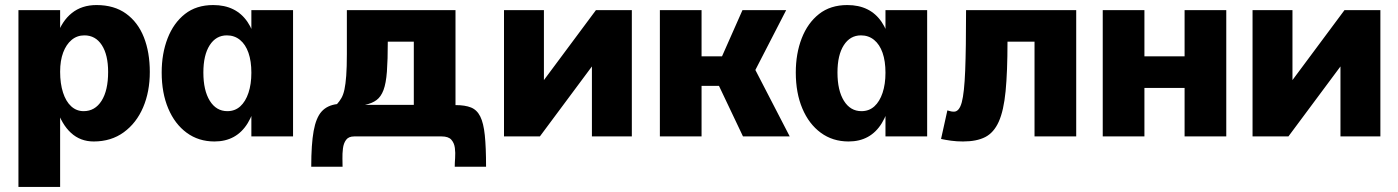

<svg xmlns="http://www.w3.org/2000/svg" viewBox="-20 -540 5535 760"><path d="M53 -500H218V200H53ZM351 20Q298 20 261 -14Q224 -48 204.5 -110Q185 -172 185 -255Q185 -339 205 -398Q225 -457 264.5 -488.5Q304 -520 362 -520Q432 -520 479 -486Q526 -452 549.5 -392.5Q573 -333 573 -255Q573 -177 546.5 -115Q520 -53 470 -16.5Q420 20 351 20ZM311 -100Q356 -100 382 -141Q408 -182 408 -255Q408 -323 383 -361.5Q358 -400 314 -400Q285 -400 263.5 -382Q242 -364 230 -332Q218 -300 218 -256Q218 -209 229.5 -173.5Q241 -138 262 -119Q283 -100 311 -100Z M829 20Q766 20 719 -14.5Q672 -49 646 -110.5Q620 -172 620 -253Q620 -328 643.5 -388.5Q667 -449 712 -484.5Q757 -520 824 -520Q914 -520 959.5 -453.5Q1005 -387 1005 -256Q1005 -125 960.5 -52.5Q916 20 829 20ZM880 -100Q910 -100 931 -119Q952 -138 963.5 -172.5Q975 -207 975 -252Q975 -298 963.5 -331Q952 -364 930 -382Q908 -400 878 -400Q835 -400 810 -361Q785 -322 785 -253Q785 -182 810.5 -141Q836 -100 880 -100ZM975 0V-500H1140V0Z M1212 120Q1212 31 1221.5 -21.5Q1231 -74 1253 -98.5Q1275 -123 1314 -128Q1324 -139 1331.5 -152Q1339 -165 1343.5 -186Q1348 -207 1350.5 -240.5Q1353 -274 1353 -326V-500H1783V-124Q1821 -124 1844.5 -114.5Q1868 -105 1881 -79Q1894 -53 1899 -5Q1904 43 1904 120H1780Q1780 106 1781.5 85.5Q1783 65 1780.5 45.5Q1778 26 1766.5 13Q1755 0 1728 0H1382Q1360 0 1350 13.5Q1340 27 1337.5 47.5Q1335 68 1335.5 88Q1336 108 1336 120ZM1618 -125V-375H1515Q1515 -303 1511.5 -256.5Q1508 -210 1498 -183.5Q1488 -157 1470.5 -144Q1453 -131 1425 -125Z M1975 -500H2133V-223L2339 -500H2481V0H2323V-277L2117 0H1975Z M2592 -500H2757V0H2592ZM2638 -317H2838L2919 -500H3092L2970 -263L3106 0H2921L2826 -200H2641Z M3339 20Q3276 20 3229 -14.5Q3182 -49 3156 -110.5Q3130 -172 3130 -253Q3130 -328 3153.5 -388.5Q3177 -449 3222 -484.5Q3267 -520 3334 -520Q3424 -520 3469.5 -453.5Q3515 -387 3515 -256Q3515 -125 3470.5 -52.5Q3426 20 3339 20ZM3390 -100Q3420 -100 3441 -119Q3462 -138 3473.5 -172.5Q3485 -207 3485 -252Q3485 -298 3473.5 -331Q3462 -364 3440 -382Q3418 -400 3388 -400Q3345 -400 3320 -361Q3295 -322 3295 -253Q3295 -182 3320.5 -141Q3346 -100 3390 -100ZM3485 0V-500H3650V0Z M3730 -103Q3735 -102 3741 -100Q3747 -98 3756 -98Q3777 -98 3787 -135Q3797 -172 3800.5 -260Q3804 -348 3804 -500H4240V0H4075V-375H3968Q3968 -256 3960.5 -179Q3953 -102 3933.5 -58.5Q3914 -15 3880 2.5Q3846 20 3792 20Q3767 20 3745 17Q3723 14 3705 10Z M4345 -500H4510V-317H4669V-500H4834V0H4669V-192H4510V0H4345Z M4938 -500H5096V-223L5302 -500H5444V0H5286V-277L5080 0H4938Z"/></svg>

Font: Moderustic
Style: Bold
Weight: 700
Designer: Tural Alisoy
Foundry: TAFT Foundry
Version: Version 2.120